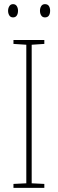

<svg xmlns="http://www.w3.org/2000/svg" viewBox="-20 -907 278 927"><path d="M194 0H45V-19L107 -22V-691L45 -695V-714H194V-695L133 -691V-22L194 -19ZM19 -855Q19 -867 25 -877Q31 -887 43 -887Q55 -887 61 -877.5Q67 -868 67 -855Q67 -841 61 -832Q55 -823 43 -823Q31 -823 25 -832.5Q19 -842 19 -855ZM173 -855Q173 -868 179 -877.5Q185 -887 197 -887Q210 -887 216 -878Q222 -869 222 -855Q222 -841 216 -832Q210 -823 197 -823Q185 -823 179 -832.5Q173 -842 173 -855Z"/></svg>

Font: Noto Sans Myanmar Condensed Thin
Style: Regular
Weight: 100
Width: 3
Designer: Monotype Design Team
Foundry: Monotype Imaging Inc.
Version: Version 2.107; ttfautohint (v1.8.4.7-5d5b)